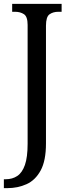

<svg xmlns="http://www.w3.org/2000/svg" viewBox="-28 -734 362 994"><path d="M-8 240V194H1Q36 194 61.5 177Q87 160 101 120Q115 80 115 10V-605Q115 -648 96 -660.5Q77 -673 50 -673H35V-714H291V-673H274Q247 -673 228.5 -660Q210 -647 210 -601V9Q210 98 182.5 148.5Q155 199 109.5 219.5Q64 240 10 240Z"/></svg>

Font: Noto Serif Myanmar Cond
Style: Regular
Weight: 400
Width: 3
Designer: Ben Mitchell and the Monotype Design Team
Foundry: Monotype Imaging Inc.
Version: Version 2.106; ttfautohint (v1.8.4.7-5d5b)